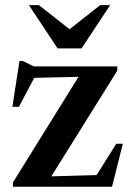

<svg xmlns="http://www.w3.org/2000/svg" viewBox="-20 -710 500 730"><path d="M29 0V-16L293.5 -442L345.5 -419.5L68.5 -413L125.5 -443L52 -304H27L54 -478H67L108.5 -457.5H426V-441.5L159 -13.5L103.5 -37.5L371 -45L329 -15L422 -163.5H447L406 0ZM264 -583.5H225L361 -690.5H399L290 -526H199L90 -690.5H128Z"/></svg>

Font: Newsreader 36pt SemiBold
Style: Regular
Weight: 600
Designer: Hugues Gentile
Foundry: Production Type
Version: Version 1.003